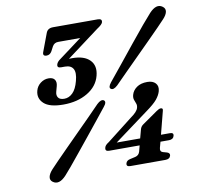

<svg xmlns="http://www.w3.org/2000/svg" viewBox="-81 -795 917 895"><g transform="rotate(-10 378.0 -348.0)"><path d="M546 -160Q549.5 -173 560 -180.5L633 -231.5Q645.5 -240.5 653.5 -240.5Q665.5 -240.5 661.5 -227.5L633.5 -119H675.5Q694.5 -119 690.5 -104Q686 -87.5 666 -87.5H625.5L618 -59.5Q613.5 -42.5 628 -38L647.5 -32.5Q661.5 -27.5 658.5 -16Q654 0 634 0H468Q447.5 0 452 -16Q455.5 -29 473 -32.5L497.5 -38Q514.5 -42 519.5 -59L527 -87.5H383Q362.5 -87.5 367.5 -105Q368.5 -110 373 -115.5Q377.5 -121 388 -127.5L508.5 -221.5Q541 -244 545.5 -262.5Q548.5 -273.5 545 -282.5Q541.5 -291.5 538 -301.2Q534.5 -311 538 -324.5Q543.5 -345 562.8 -358.8Q582 -372.5 613 -372.5Q639 -372.5 652 -358.2Q665 -344 658.5 -320.5Q653.5 -302.5 638.5 -284Q623.5 -265.5 584.5 -237.5L424 -119H535ZM472.5 -381Q452 -362 440.5 -370.5Q429.5 -378 446.5 -400Q472 -431 506.8 -474Q541.5 -517 576.8 -560.8Q612 -604.5 640.8 -638.8Q669.5 -673 682.5 -687Q718 -725 745 -705Q758.5 -695.5 755.8 -680.2Q753 -665 736.5 -647.5Q726.5 -636.5 704 -613.5Q681.5 -590.5 651.2 -560.2Q621 -530 588.5 -497.5Q556 -465 525.8 -434.8Q495.5 -404.5 472.5 -381ZM366.5 -311.5Q387 -331 399.5 -323Q411 -314 393 -292.5Q374 -268.5 348 -236.2Q322 -204 293.8 -169Q265.5 -134 239 -101.5Q212.5 -69 192 -44.2Q171.5 -19.5 161.5 -9Q126 29.5 98 9Q85.5 0 88.2 -15.2Q91 -30.5 107.5 -48.5Q117.5 -59.5 140 -82.5Q162.5 -105.5 192.2 -135.5Q222 -165.5 254.2 -197.8Q286.5 -230 316 -259.8Q345.5 -289.5 366.5 -311.5ZM385.5 -442Q373 -393.5 325.2 -365Q277.5 -336.5 210.5 -336.5Q145.5 -336.5 118.8 -361.2Q92 -386 101.5 -421.5Q107 -442.5 124.5 -455.8Q142 -469 162.5 -469Q183 -469 191.2 -457.5Q199.5 -446 194.5 -427L187.5 -401Q183 -384.5 190.8 -373.5Q198.5 -362.5 219.5 -362.5Q241.5 -362.5 259.2 -380Q277 -397.5 286.5 -434.5Q297 -473 286.5 -491.2Q276 -509.5 248.5 -509.5H229.5Q209.5 -509.5 214.5 -526Q217.5 -537.5 233.5 -548.5L341 -628.5H237Q218 -628.5 209 -612L198 -591Q189 -575 173 -575Q152.5 -575 160 -594.5L191.5 -678.5Q199 -700 225 -700H436.5Q458.5 -700 453.5 -682.5Q450.5 -672.5 426.5 -657L272.5 -542Q280 -542.5 287.5 -542.5Q344.5 -542.5 371 -515.2Q397.5 -488 385.5 -442Z"/></g></svg>

Font: Fraunces 72pt S050 SemiBold
Style: Italic
Weight: 600
Italic angle: -16°
Version: Version 1.000; ttfautohint (v1.8.3)